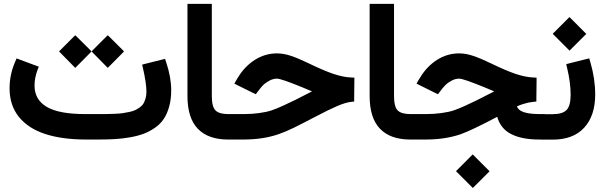

<svg xmlns="http://www.w3.org/2000/svg" viewBox="-20 -718 3112 988"><path d="M486.1 0H423.2Q299.7 0 212.6 -28.5Q125.4 -56.9 77.3 -116.4Q29.2 -175.8 29.2 -264Q29.2 -334 57.9 -400L65.5 -417.6L83.6 -410.6L160.7 -381.9L179.8 -374.8L172.3 -356.2Q157.7 -316.4 157.7 -276.6Q158.2 -204.5 220.9 -167.8Q283.6 -131 418.1 -131H482.6Q511.8 -131 529.5 -131.2Q547.1 -131.5 572.3 -132.5Q597.5 -133.5 612.3 -135.8Q627.2 -138 646.3 -142.1Q665.5 -146.1 676.8 -151.9Q688.2 -157.7 700.3 -166.2Q712.3 -174.8 718.6 -186.1Q724.9 -197.5 729.2 -212.3Q733.5 -227.2 733.5 -245.8Q733.5 -288.7 715.9 -366.2L711.3 -385.4L730.5 -390.4L811.1 -410.6L829.2 -415.1L835.3 -397.5Q861 -319.4 861 -253.4Q861 -207.1 850.6 -169.8Q840.3 -132.5 822.9 -106.3Q805.5 -80.1 778.1 -61Q750.6 -41.8 720.4 -30.2Q690.2 -18.6 650.1 -11.6Q610.1 -4.5 572 -2.3Q534 0 486.1 0ZM457.4 -459.9 528 -530.5 534.5 -536.5 541.1 -530.5 612.1 -459.9 618.1 -453.4 612.1 -446.9 541.1 -375.3 534.5 -368.8 528 -375.3 457.4 -446.9 451.4 -453.4ZM290.2 -459.9 360.7 -530.5 367.3 -536.5 373.8 -530.5 444.8 -459.9 450.9 -453.4 444.8 -446.9 373.8 -375.3 367.3 -368.8 360.7 -375.3 290.2 -446.9 284.1 -453.4Z M1153.1 0Q1051.4 0 998 -55.4Q944.6 -110.8 944.6 -224.2V-678.1V-698.2H964.7H1049.9H1070V-678.1V-223.7Q1070 -168.8 1088.9 -149.9Q1107.8 -131 1153.1 -131H1165.2V-110.8V-20.2V0Z M1146.1 -20.2V-110.8V-131H1237.8Q1273.6 -131 1312.3 -136Q1351.1 -141.1 1377.8 -150.1Q1403 -158.7 1437.8 -174.6Q1472.5 -190.4 1497.7 -203Q1522.9 -215.6 1584.9 -247.4L1585.4 -247.9Q1560.7 -258.4 1532.5 -270Q1426.2 -313.4 1405 -313.4Q1396.5 -313.4 1387.2 -311.1Q1377.8 -308.8 1368.8 -304.3Q1359.7 -299.7 1350.9 -293.7Q1342.1 -287.7 1334.3 -280.1Q1326.4 -272.5 1319.9 -264L1306.3 -246.3L1296.2 -233.2L1281.1 -240.3L1205 -278.1L1185.9 -287.7L1196.5 -306.3L1204.5 -319.4Q1239.3 -376.8 1291.7 -410.1Q1344.1 -443.3 1405.5 -443.3Q1439.3 -443.3 1477.6 -430.5Q1515.9 -417.6 1566.8 -392.9Q1644.3 -355.2 1694.2 -338.3Q1744.1 -321.4 1784.4 -319.4L1803.5 -318.4V-299.2L1802.5 -213.6V-195.5L1784.4 -193.5Q1758.2 -190.4 1716.9 -173Q1675.6 -155.7 1599 -115.4Q1532 -80.1 1491.7 -60.5Q1451.4 -40.8 1414.1 -27.7Q1334.5 0 1231.7 0H1146.1Z M2090.7 0Q1988.9 0 1935.5 -55.4Q1882.1 -110.8 1882.1 -224.2V-678.1V-698.2H1902.3H1987.4H2007.6V-678.1V-223.7Q2007.6 -168.8 2026.4 -149.9Q2045.3 -131 2090.7 -131H2102.8V-110.8V-20.2V0Z M2333 156.2 2406 83.1 2412.6 76.6 2419.1 83.1 2492.7 156.7 2499.2 163.2 2492.7 169.8 2419.6 242.8 2413.1 249.4 2406.5 242.8 2333 169.3 2326.4 162.7ZM2721.9 -193.5Q2709.8 -192.4 2698.2 -189.9Q2686.6 -187.4 2671.3 -182.6Q2655.9 -177.8 2640.3 -170.8Q2651.9 -131 2756.7 -131H2783.4V-110.8V-20.2V0H2754.7Q2665.5 0 2610.6 -28Q2555.7 -55.9 2538.5 -116.9Q2408.1 -47.9 2351.6 -27.7Q2272 0 2169.3 0H2083.6V-20.2V-110.8V-131H2175.3Q2211.1 -131 2249.9 -136Q2288.7 -141.1 2315.4 -150.1Q2340.6 -158.7 2375.3 -174.6Q2410.1 -190.4 2435.3 -203Q2460.5 -215.6 2522.4 -247.4L2522.9 -247.9Q2498.2 -258.4 2470 -270Q2363.7 -313.4 2342.6 -313.4Q2334 -313.4 2324.7 -311.1Q2315.4 -308.8 2306.3 -304.3Q2297.2 -299.7 2288.4 -293.7Q2279.6 -287.7 2271.8 -280.1Q2264 -272.5 2257.4 -264L2243.8 -246.3L2233.8 -233.2L2218.6 -240.3L2142.6 -278.1L2123.4 -287.7L2134 -306.3L2142.1 -319.4Q2176.8 -376.8 2229.2 -410.1Q2281.6 -443.3 2343.1 -443.3Q2376.8 -443.3 2415.1 -430.5Q2453.4 -417.6 2504.3 -392.9Q2581.9 -355.2 2631.7 -338.3Q2681.6 -321.4 2721.9 -319.4L2741.1 -318.4V-299.2L2740.1 -213.6V-195.5Z M2830.7 -550.6 2903.8 -623.7 2910.3 -630.2 2916.9 -623.7 2990.4 -550.1 2997 -543.6 2990.4 -537 2917.4 -464 2910.8 -457.4 2904.3 -464 2830.7 -537.5 2824.2 -544.1ZM3017.6 -399Q3042.8 -313.9 3042.8 -231.7Q3042.8 -122.9 2986.4 -61.2Q2930 0.5 2823.7 0.5H2764.2V-19.6V-110.3V-130.5H2823.7Q2874.6 -130.5 2895.5 -152.1Q2916.4 -173.8 2916.4 -230.2Q2916.4 -292.7 2898.2 -368.8L2893.7 -387.9L2912.8 -392.9L2993.5 -413.1L3012.1 -417.6Z"/></svg>

Font: Vazir FD
Style: Bold
Weight: 700
Foundry: DejaVu fonts team - Redesigned by Saber Rastikerdar
Version: Version 21.10;October 20, 2019;FontCreator 12.0.0.2547 64-bi